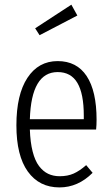

<svg xmlns="http://www.w3.org/2000/svg" viewBox="-20 -798 483 829"><path d="M314 -731 150.9 -646 131.8 -675.8 288.1 -777.8ZM397 -280.8Q397 -258.3 395 -238.8H108.9Q110.8 -183.1 121.1 -143.3Q131.3 -103.5 148.7 -80.8Q166 -58.1 188 -47.6Q210 -37.1 237.8 -37.1Q272 -37.1 297.9 -48.6Q323.7 -60.1 352.1 -85L379.9 -51.8Q316.9 11.2 236.8 11.2Q149.4 11.2 100.1 -57.4Q50.8 -126 50.8 -256.8Q50.8 -389.6 98.4 -461.9Q146 -534.2 229 -534.2Q311.5 -534.2 354.2 -469.5Q397 -404.8 397 -280.8ZM341.8 -283.2V-298.8Q341.8 -393.1 314.2 -439.9Q286.6 -486.8 229 -486.8Q115.2 -486.8 108.9 -283.2Z"/></svg>

Font: Fira Sans Compressed Light
Style: Regular
Weight: 300
Width: 1
Designer: Carrois Corporate & Edenspiekermann AG
Foundry: Carrois Corporate GbR & Edenspiekermann AG
Version: Version 4.203;PS 004.203;hotconv 1.0.88;makeotf.lib2.5.64775